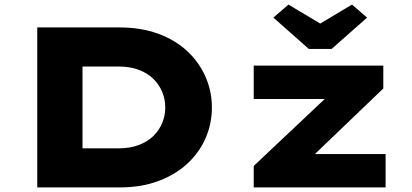

<svg xmlns="http://www.w3.org/2000/svg" viewBox="-20 -820 1801 840"><path d="M143 0V-700H503Q597 -700 672 -672.5Q747 -645 799 -596.5Q851 -548 879 -484.5Q907 -421 907 -350Q907 -278 879 -214.5Q851 -151 798.5 -103Q746 -55 671.5 -27.5Q597 0 503 0ZM341 -126 310 -171H498Q550 -171 588.5 -186Q627 -201 652 -226Q677 -251 690 -283Q703 -315 703 -350Q703 -385 690 -417Q677 -449 652 -474Q627 -499 588.5 -514Q550 -529 498 -529H307L341 -572ZM1090 0V-94L1474 -456L1486 -387H1090V-533H1657V-433L1293 -84L1278 -146H1667V0ZM1331 -606 1176 -743 1242 -800 1396 -708H1366L1520 -800L1586 -743L1431 -606Z"/></svg>

Font: Lexend Peta ExtraBold
Style: Regular
Weight: 800
Version: Version 1.007